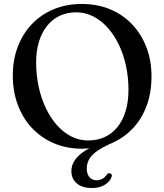

<svg xmlns="http://www.w3.org/2000/svg" viewBox="-20 -734 828 967"><path d="M392.5 -714Q470.5 -714 535 -687Q599.5 -660 646 -610.8Q692.5 -561.5 717.8 -495Q743 -428.5 743 -349.5Q743 -266.5 718.2 -200.5Q693.5 -134.5 649.5 -88Q605.5 -41.5 547.5 -15Q498 6 469.5 26.2Q441 46.5 429 68Q417 89.5 417 114.5Q417 144 431.2 159Q445.5 174 467 174Q482 174 495.5 166.5Q509 159 517.5 146Q521.5 141 525 139.2Q528.5 137.5 534 139Q538.5 139.5 541.8 144.5Q545 149.5 541.5 158Q535 179 509 196Q483 213 443 213Q395 213 367.2 190Q339.5 167 339.5 127.5Q339.5 102.5 352.5 79.8Q365.5 57 393 36Q420.5 15 463 -3L456.5 9Q436 12 421.5 13.5Q407 15 394 15Q316 15 252 -12.2Q188 -39.5 141.5 -88.8Q95 -138 69.8 -205.5Q44.5 -273 44.5 -354Q44.5 -432.5 69.5 -498.2Q94.5 -564 140.5 -612.5Q186.5 -661 250.5 -687.5Q314.5 -714 392.5 -714ZM627 -281Q627 -346 614 -404.8Q601 -463.5 577 -512.2Q553 -561 520.2 -596.8Q487.5 -632.5 447.8 -652.2Q408 -672 364 -672Q318.5 -672 281.5 -654.8Q244.5 -637.5 217.8 -604.8Q191 -572 176.5 -525.2Q162 -478.5 162 -420Q162 -354 175.2 -294.8Q188.5 -235.5 212.5 -186.2Q236.5 -137 269 -101.2Q301.5 -65.5 340.8 -46Q380 -26.5 423.5 -26.5Q469 -26.5 506.2 -43.2Q543.5 -60 570.5 -92.8Q597.5 -125.5 612.2 -172.8Q627 -220 627 -281Z"/></svg>

Font: Fraunces 16pt
Style: Regular
Weight: 400
Version: Version 1.000;[b76b70a41]